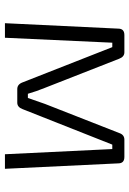

<svg xmlns="http://www.w3.org/2000/svg" viewBox="107 -631 524 778"><g transform="rotate(90 369.0 -242.0)"><path d="M546 -484H616Q642 -484 642 -459L664 0H605L584 -435H566L422 -71Q414 -50 396 -50H341Q322 -50 314 -71L171 -435H153L133 0H74L96 -459Q96 -484 122 -484H192Q210 -484 218 -463L336 -162Q350 -128 360 -93H377Q396 -149 401 -162L519 -463Q526 -484 546 -484Z"/></g></svg>

Font: Exo 2.0 Light
Style: Regular
Weight: 300
Designer: Natanael Gama
Version: Version 1.001;PS 001.001;hotconv 1.0.70;makeotf.lib2.5.58329